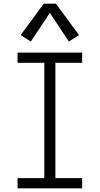

<svg xmlns="http://www.w3.org/2000/svg" viewBox="-20 -1020 540 1040"><path d="M75 0V-55H220V-680H75V-735H425V-680H280V-55H425V0ZM147 -795 92 -830 217 -1000H283L408 -830L353 -795L250 -950Z"/></svg>

Font: Iosevka Term Light
Style: Regular
Weight: 300
Monospace: yes
Designer: Belleve Invis
Foundry: Belleve Invis
Version: Version 9.0.1; ttfautohint (v1.8.3)